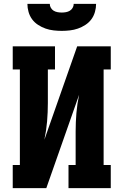

<svg xmlns="http://www.w3.org/2000/svg" viewBox="-20 -975 640 995"><path d="M46 0V-120H83V-615H46V-735H265V-615H228V-441Q228 -393 224 -345.5Q220 -298 210 -251L380 -735H554V-615H517V-120H554V0H335V-120H372V-294Q372 -342 376 -389.5Q380 -437 390 -484L220 0ZM300 -815Q279 -815 257.5 -817.5Q236 -820 216 -827Q196 -834 177.5 -846Q159 -858 146.5 -875Q134 -892 128 -913Q122 -934 122 -955H238Q238 -944 243.5 -934.5Q249 -925 258 -919.5Q267 -914 278 -912Q289 -910 300 -910Q311 -910 322 -912Q333 -914 342 -919.5Q351 -925 356.5 -934.5Q362 -944 362 -955H478Q478 -934 472 -913Q466 -892 453.5 -875Q441 -858 422.5 -846Q404 -834 384 -827Q364 -820 342.5 -817.5Q321 -815 300 -815Z"/></svg>

Font: Iosevka Slab Heavy Extended
Style: Regular
Weight: 900
Width: 7
Monospace: yes
Designer: Belleve Invis
Foundry: Belleve Invis
Version: Version 11.1.0; ttfautohint (v1.8.3)